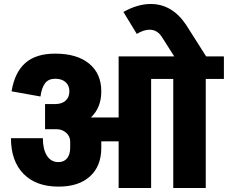

<svg xmlns="http://www.w3.org/2000/svg" viewBox="-20 -943 1143 963"><path d="M1103 -660V-547H1012V0H849V-547H738V0H575V-234H488V-201Q488 -110 431.5 -58.5Q375 -7 274 -7H273Q161 -7 98 -71Q35 -135 35 -250H195Q195 -194 215.5 -162Q236 -130 273 -130Q301 -130 316.5 -149Q332 -168 332 -202V-233Q332 -259 312 -277Q292 -295 263 -295H257H206V-421H256Q290 -421 309 -438Q328 -455 328 -485Q328 -514 309 -531Q290 -548 257 -548Q223 -548 206 -525.5Q189 -503 183 -459L38 -485Q54 -581 107.5 -627.5Q161 -674 256 -674H257Q366 -674 427 -624Q488 -574 488 -485V-484Q488 -403 436 -354H575V-660H854L791 -759Q768 -794 730 -794Q701 -794 666 -773L599 -883Q670 -923 736 -923Q790 -923 834.5 -896.5Q879 -870 913 -819L1014 -660Z"/></svg>

Font: Akshar
Style: Bold
Weight: 700
Designer: Tall Chai
Foundry: Tall Chai
Version: Version 1.000